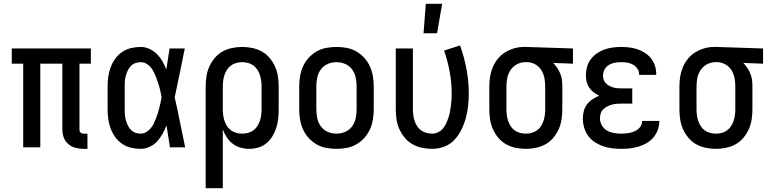

<svg xmlns="http://www.w3.org/2000/svg" viewBox="-20 -775 4040 1010"><path d="M440 8H420Q398 8 377 2.5Q356 -3 339.5 -17Q323 -31 315.5 -51.5Q308 -72 308 -94V-440H192V0H102V-440H42V-520H458V-440H398V-94Q398 -89 399 -85Q400 -81 403.5 -78Q407 -75 411 -73.5Q415 -72 420 -72H440Z M720 8Q694 8 669 2Q644 -4 622.5 -18.5Q601 -33 586 -54Q571 -75 562 -99Q553 -123 549.5 -148.5Q546 -174 546 -200V-320Q546 -346 549.5 -371.5Q553 -397 562 -421Q571 -445 586 -466Q601 -487 622.5 -501.5Q644 -516 669 -522Q694 -528 720 -528Q744 -528 766 -518Q788 -508 805 -491Q822 -474 834 -453Q846 -432 855 -410Q859 -437 863.5 -464.5Q868 -492 872 -520H952Q939 -456 926 -391.5Q913 -327 899 -263Q914 -198 927 -132Q940 -66 954 0H874Q870 -29 865 -57.5Q860 -86 856 -115Q847 -93 835 -71Q823 -49 806.5 -31Q790 -13 767 -2.5Q744 8 720 8ZM720 -72Q735 -72 748 -79.5Q761 -87 771 -98Q781 -109 787.5 -122.5Q794 -136 799.5 -149.5Q805 -163 809.5 -177.5Q814 -192 817.5 -206Q821 -220 824.5 -234.5Q828 -249 830 -264Q827 -282 822.5 -301Q818 -320 812 -338Q806 -356 799 -374Q792 -392 782 -408.5Q772 -425 755.5 -436.5Q739 -448 720 -448Q706 -448 692 -443Q678 -438 668 -427.5Q658 -417 652 -404Q646 -391 642 -377Q638 -363 637 -348.5Q636 -334 636 -320V-200Q636 -186 637 -171.5Q638 -157 642 -143Q646 -129 652 -116Q658 -103 668 -92.5Q678 -82 692 -77Q706 -72 720 -72Z M1062 215V-320Q1062 -347 1066 -373.5Q1070 -400 1081 -424.5Q1092 -449 1109.5 -470Q1127 -491 1150.5 -504Q1174 -517 1200.5 -522.5Q1227 -528 1254 -528Q1281 -528 1307.5 -522.5Q1334 -517 1357.5 -504Q1381 -491 1398.5 -470Q1416 -449 1427 -424.5Q1438 -400 1442 -373.5Q1446 -347 1446 -320V-200Q1446 -176 1443.5 -151.5Q1441 -127 1433.5 -103.5Q1426 -80 1413.5 -59Q1401 -38 1382 -22Q1363 -6 1339.5 1Q1316 8 1291 8Q1268 8 1245 1.5Q1222 -5 1204 -19Q1186 -33 1173 -52.5Q1160 -72 1152 -94V215ZM1254 -72Q1269 -72 1284.5 -76Q1300 -80 1312.5 -89Q1325 -98 1333.5 -111Q1342 -124 1347 -139Q1352 -154 1354 -169.5Q1356 -185 1356 -200V-320Q1356 -335 1354 -350.5Q1352 -366 1347 -381Q1342 -396 1333.5 -409Q1325 -422 1312.5 -431Q1300 -440 1284.5 -444Q1269 -448 1254 -448Q1239 -448 1223.5 -444Q1208 -440 1195.5 -431Q1183 -422 1174.5 -409Q1166 -396 1161 -381Q1156 -366 1154 -350.5Q1152 -335 1152 -320V-200Q1152 -185 1154 -169.5Q1156 -154 1161 -139Q1166 -124 1174.5 -111Q1183 -98 1195.5 -89Q1208 -80 1223.5 -76Q1239 -72 1254 -72Z M1750 8Q1723 8 1696 3Q1669 -2 1645.5 -15.5Q1622 -29 1603.5 -49.5Q1585 -70 1574 -94.5Q1563 -119 1558.5 -146Q1554 -173 1554 -200V-320Q1554 -347 1558.5 -374Q1563 -401 1574 -425.5Q1585 -450 1603.5 -470.5Q1622 -491 1645.5 -504.5Q1669 -518 1696 -523Q1723 -528 1750 -528Q1777 -528 1804 -523Q1831 -518 1854.5 -504.5Q1878 -491 1896.5 -470.5Q1915 -450 1926 -425.5Q1937 -401 1941.5 -374Q1946 -347 1946 -320V-200Q1946 -173 1941.5 -146Q1937 -119 1926 -94.5Q1915 -70 1896.5 -49.5Q1878 -29 1854.5 -15.5Q1831 -2 1804 3Q1777 8 1750 8ZM1750 -72Q1774 -72 1796 -81.5Q1818 -91 1832 -110Q1846 -129 1851 -152.5Q1856 -176 1856 -200V-320Q1856 -344 1851 -367.5Q1846 -391 1832 -410Q1818 -429 1796 -438.5Q1774 -448 1750 -448Q1726 -448 1704 -438.5Q1682 -429 1668 -410Q1654 -391 1649 -367.5Q1644 -344 1644 -320V-200Q1644 -176 1649 -152.5Q1654 -129 1668 -110Q1682 -91 1704 -81.5Q1726 -72 1750 -72Z M2254 8Q2227 8 2200.5 2.5Q2174 -3 2150.5 -16Q2127 -29 2109.5 -50Q2092 -71 2081 -95.5Q2070 -120 2066 -146.5Q2062 -173 2062 -200V-520H2152V-200Q2152 -185 2154 -169.5Q2156 -154 2161 -139Q2166 -124 2174.5 -111Q2183 -98 2195.5 -89Q2208 -80 2223.5 -76Q2239 -72 2254 -72Q2270 -72 2285 -79.5Q2300 -87 2310 -99Q2320 -111 2327 -126Q2334 -141 2339 -156Q2344 -171 2347 -187Q2350 -203 2352 -219Q2354 -235 2355 -251Q2356 -267 2356 -283Q2356 -341 2345.5 -398Q2335 -455 2316 -509L2400 -536Q2422 -475 2434 -411.5Q2446 -348 2446 -284Q2446 -251 2442.5 -218.5Q2439 -186 2430.5 -154.5Q2422 -123 2407.5 -93.5Q2393 -64 2371 -40Q2349 -16 2318 -4Q2287 8 2254 8ZM2208 -600 2220 -755H2306L2279 -600Z M2746 8Q2719 8 2692.5 2.5Q2666 -3 2642.5 -16Q2619 -29 2601.5 -50Q2584 -71 2573 -95.5Q2562 -120 2558 -146.5Q2554 -173 2554 -200V-320Q2554 -346 2558 -371.5Q2562 -397 2572 -421Q2582 -445 2598.5 -465.5Q2615 -486 2637 -499.5Q2659 -513 2684 -520.5Q2709 -528 2735 -528H2750L2994 -520V-440L2890 -444Q2902 -432 2911.5 -417.5Q2921 -403 2927.5 -387Q2934 -371 2936 -354Q2938 -337 2938 -320V-200Q2938 -173 2934 -146.5Q2930 -120 2919 -95.5Q2908 -71 2890.5 -50Q2873 -29 2849.5 -16Q2826 -3 2799.5 2.5Q2773 8 2746 8ZM2746 -72Q2761 -72 2776.5 -76Q2792 -80 2804.5 -89Q2817 -98 2825.5 -111Q2834 -124 2839 -139Q2844 -154 2846 -169.5Q2848 -185 2848 -200V-320Q2848 -342 2844 -363.5Q2840 -385 2829 -404Q2818 -423 2799 -434.5Q2780 -446 2758 -448H2743Q2720 -448 2699.5 -437Q2679 -426 2666 -407Q2653 -388 2648.5 -365.5Q2644 -343 2644 -320V-200Q2644 -185 2646 -169.5Q2648 -154 2653 -139Q2658 -124 2666.5 -111Q2675 -98 2687.5 -89Q2700 -80 2715.5 -76Q2731 -72 2746 -72Z M3247 8Q3223 8 3199 5Q3175 2 3152 -6Q3129 -14 3108.5 -27.5Q3088 -41 3074 -60.5Q3060 -80 3053 -103.5Q3046 -127 3046 -151Q3046 -171 3051 -190.5Q3056 -210 3068 -226Q3080 -242 3097 -253Q3114 -264 3132 -272Q3117 -279 3103 -289.5Q3089 -300 3079.5 -314Q3070 -328 3066 -345Q3062 -362 3062 -379Q3062 -401 3068 -423Q3074 -445 3087.5 -463Q3101 -481 3119.5 -494Q3138 -507 3159 -514.5Q3180 -522 3202.5 -525Q3225 -528 3247 -528Q3269 -528 3290.5 -525.5Q3312 -523 3333 -516Q3354 -509 3372.5 -497Q3391 -485 3404.5 -468Q3418 -451 3425 -430Q3432 -409 3432 -387V-381H3342V-384Q3342 -400 3332.5 -414Q3323 -428 3309 -435.5Q3295 -443 3279 -445.5Q3263 -448 3247 -448Q3230 -448 3213.5 -445Q3197 -442 3183 -433.5Q3169 -425 3160.5 -409.5Q3152 -394 3152 -378Q3152 -367 3155.5 -356Q3159 -345 3167 -337Q3175 -329 3185 -323.5Q3195 -318 3205.5 -315Q3216 -312 3227.5 -311Q3239 -310 3250 -310H3306V-230H3250Q3237 -230 3224 -229Q3211 -228 3198.5 -224.5Q3186 -221 3174.5 -215Q3163 -209 3153.5 -200Q3144 -191 3140 -178.5Q3136 -166 3136 -153Q3136 -133 3146 -115.5Q3156 -98 3172.5 -88.5Q3189 -79 3208.5 -75.5Q3228 -72 3247 -72Q3265 -72 3283 -74.5Q3301 -77 3317.5 -84Q3334 -91 3346 -105Q3358 -119 3358 -137V-139H3448V-135Q3448 -112 3439.5 -90Q3431 -68 3416 -50.5Q3401 -33 3380.5 -21.5Q3360 -10 3338 -3.5Q3316 3 3293 5.5Q3270 8 3247 8Z M3746 8Q3719 8 3692.5 2.5Q3666 -3 3642.5 -16Q3619 -29 3601.5 -50Q3584 -71 3573 -95.5Q3562 -120 3558 -146.5Q3554 -173 3554 -200V-320Q3554 -346 3558 -371.5Q3562 -397 3572 -421Q3582 -445 3598.5 -465.5Q3615 -486 3637 -499.5Q3659 -513 3684 -520.5Q3709 -528 3735 -528H3750L3994 -520V-440L3890 -444Q3902 -432 3911.5 -417.5Q3921 -403 3927.5 -387Q3934 -371 3936 -354Q3938 -337 3938 -320V-200Q3938 -173 3934 -146.5Q3930 -120 3919 -95.5Q3908 -71 3890.5 -50Q3873 -29 3849.5 -16Q3826 -3 3799.5 2.5Q3773 8 3746 8ZM3746 -72Q3761 -72 3776.5 -76Q3792 -80 3804.5 -89Q3817 -98 3825.5 -111Q3834 -124 3839 -139Q3844 -154 3846 -169.5Q3848 -185 3848 -200V-320Q3848 -342 3844 -363.5Q3840 -385 3829 -404Q3818 -423 3799 -434.5Q3780 -446 3758 -448H3743Q3720 -448 3699.5 -437Q3679 -426 3666 -407Q3653 -388 3648.5 -365.5Q3644 -343 3644 -320V-200Q3644 -185 3646 -169.5Q3648 -154 3653 -139Q3658 -124 3666.5 -111Q3675 -98 3687.5 -89Q3700 -80 3715.5 -76Q3731 -72 3746 -72Z"/></svg>

Font: Iosevka Custom Medium
Style: Regular
Weight: 500
Monospace: yes
Designer: Belleve Invis
Foundry: Belleve Invis
Version: Version 32.5.0; ttfautohint (v1.8.4)